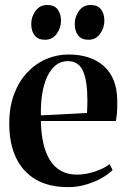

<svg xmlns="http://www.w3.org/2000/svg" viewBox="-20 -737 504 768"><path d="M252.5 11.5Q174.5 11.5 122.2 -19.5Q70 -50.5 43.5 -107.2Q17 -164 17 -242.5Q17 -308.5 36 -359.5Q55 -410.5 88.2 -446.2Q121.5 -482 164.2 -500.5Q207 -519 254 -519Q344 -519 396 -472Q448 -425 449 -335.5Q449.5 -304 447.8 -284.2Q446 -264.5 443 -253H143.5Q144.5 -205 153 -165.8Q161.5 -126.5 178.8 -98Q196 -69.5 223.2 -54Q250.5 -38.5 288 -38.5Q323.5 -38.5 360.2 -51Q397 -63.5 418.5 -80.5L430.5 -57Q414.5 -40.5 386.8 -24.8Q359 -9 324.2 1.2Q289.5 11.5 252.5 11.5ZM143.5 -275.5 328 -285Q329 -299.5 329.2 -312Q329.5 -324.5 329.5 -338.5Q329.5 -413.5 312 -453Q294.5 -492.5 251 -492.5Q224.5 -492.5 204.2 -477Q184 -461.5 170 -432.8Q156 -404 149.2 -364.2Q142.5 -324.5 143.5 -275.5ZM160 -578Q132 -578 118.5 -595.5Q105 -613 105 -640.5Q105 -671 122.5 -694Q140 -717 167.5 -717H168.5Q197 -717 210.5 -699.5Q224 -682 224 -654.5Q224 -625.5 206.8 -601.8Q189.5 -578 161 -578ZM334 -578Q306 -578 292.5 -595.5Q279 -613 279 -640.5Q279 -671 296.2 -694Q313.5 -717 341.5 -717H342.5Q371 -717 384.2 -699.5Q397.5 -682 397.5 -654.5Q397.5 -625.5 380.2 -601.8Q363 -578 335 -578Z"/></svg>

Font: Merriweather 144pt SemiBold
Style: Regular
Weight: 600
Version: Version 2.100